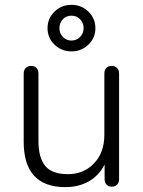

<svg xmlns="http://www.w3.org/2000/svg" viewBox="-20 -768 593 795"><path d="M251 6.8Q78.1 6.8 78.1 -181.2V-463.9Q78.1 -478 86.7 -486.6Q95.2 -495.1 109.1 -495.1Q123 -495.1 131.1 -486.6Q139.2 -478 139.2 -463.9V-185.1Q139.2 -114.3 167.5 -80.6Q195.8 -46.9 261.2 -46.9Q326.7 -46.9 369.4 -91.6Q412.1 -136.2 412.1 -210V-463.9Q412.1 -478 420.2 -486.6Q428.2 -495.1 442.1 -495.1Q456.1 -495.1 464.6 -486.6Q473.1 -478 473.1 -463.9V-25.9Q473.1 -11.7 464.6 -3.4Q456.1 4.9 442.4 4.9Q428.7 4.9 420.9 -3.7Q413.1 -12.2 413.1 -25.9V-86.9Q390.1 -41 347.7 -17.1Q305.2 6.8 251 6.8ZM311.5 -615Q326.2 -629.9 326.2 -651.4Q326.2 -672.9 312 -688Q297.9 -703.1 275.9 -703.1Q253.9 -703.1 240 -688Q226.1 -672.9 226.1 -651.4Q226.1 -629.9 240.5 -615Q254.9 -600.1 275.9 -600.1Q296.9 -600.1 311.5 -615ZM205.8 -583Q176.8 -610.8 176.8 -651.4Q176.8 -691.9 205.8 -720Q234.9 -748 275.9 -748Q316.9 -748 345.9 -720Q375 -691.9 375 -651.4Q375 -610.8 345.9 -583Q316.9 -555.2 275.9 -555.2Q234.9 -555.2 205.8 -583Z"/></svg>

Font: Nunito-Light
Style: Regular
Weight: 300
Designer: Vernon Adams
Foundry: newtypography
Version: Version 3.000